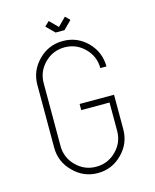

<svg xmlns="http://www.w3.org/2000/svg" viewBox="-116 -857 755 937"><g transform="rotate(-15 261.0 -388.5)"><path d="M262 -348H436V-174Q436 -102 385 -51Q334 1 262 1Q190 1 139 -51Q87 -102 87 -174V-491Q87 -563 139 -615Q190 -666 262 -666Q334 -666 385 -615Q436 -563 436 -491H405Q405 -550 363 -592Q321 -634 262 -634Q203 -634 161 -592Q119 -550 119 -491V-174Q119 -115 161 -73Q203 -31 262 -31Q321 -31 363 -73Q405 -115 405 -174V-317H262ZM284 -715H239L198 -756L221 -778L262 -737L303 -778L325 -756Z"/></g></svg>

Font: Zector
Style: Regular
Weight: 400
Designer: GGBot
Version: 0.72